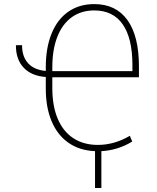

<svg xmlns="http://www.w3.org/2000/svg" viewBox="-20 -737 773 948"><path d="M206.1 -386.7V-405.3Q206.1 -501.5 234.9 -571.8Q263.7 -642.1 317.6 -679.4Q371.6 -716.8 445.3 -716.8Q552.7 -716.8 609.4 -637.7Q666 -558.6 666 -409.2V-355.5H238.3V-301.8Q238.3 -213.9 264.9 -150.9Q291.5 -87.9 342 -54.7Q392.6 -21.5 462.9 -21.5Q544.4 -21.5 621.1 -66.4L632.8 -38.1Q562.5 4.9 480.5 9.3V191.4H449.2V9.3Q373.5 6.3 318.8 -31.5Q264.2 -69.3 235.1 -137.7Q206.1 -206.1 206.1 -298.8V-356.9Q135.7 -361.8 96.9 -402.8Q58.1 -443.8 58.6 -513.7H88.9Q88.9 -457 119.1 -424.3Q149.4 -391.6 206.1 -386.7ZM633.8 -385.7V-416Q633.8 -548.3 585.9 -616.9Q538.1 -685.5 445.3 -685.5Q380.9 -685.5 334.2 -651.9Q287.6 -618.2 262.9 -554.9Q238.3 -491.7 238.3 -404.3V-385.7Z"/></svg>

Font: Pretendard Thin
Style: Regular
Weight: 100
Designer: Base glyphs from Inter by Rasmus Andersson; Hangeul glyphs from Noto Sans CJK(Source Han Sans) by Jang Soo-young and Kan
Foundry: Kil Hyung-jin
Version: Version 1.309